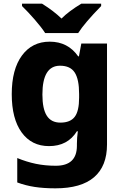

<svg xmlns="http://www.w3.org/2000/svg" viewBox="-20 -786 677 1046"><path d="M406 -479H410L423 -549H563V1Q563 119 492.5 179.5Q422 240 282 240Q219 240 169.5 232.5Q120 225 74 208V75Q125 96 175.5 106.5Q226 117 284 117Q399 117 399 8V-3Q399 -34 404 -71H399Q349 10 247 10Q152 10 98 -64.5Q44 -139 44 -273Q44 -408 99.5 -483.5Q155 -559 251 -559Q350 -559 406 -479ZM211 -271Q211 -193 235 -155.5Q259 -118 309 -118Q363 -118 387 -149.5Q411 -181 411 -254V-274Q411 -354 387 -391Q363 -428 307 -428Q211 -428 211 -271ZM531 -753Q441 -661 406 -606H226Q206 -637 169 -679.5Q132 -722 100 -753V-766H209Q273 -726 315 -685Q355 -725 423 -766H531Z"/></svg>

Font: Noto Sans UI ExtraBold
Style: Regular
Weight: 800
Designer: Monotype Design Team
Foundry: Monotype Imaging Inc.
Version: Version 1.001